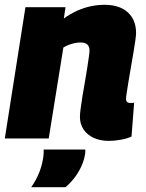

<svg xmlns="http://www.w3.org/2000/svg" viewBox="-22 -577 607 800"><path d="M84 -547H251L244 -500Q272 -520 300 -532.5Q328 -545 356.5 -551Q385 -557 413 -557Q476 -557 510.5 -525.5Q545 -494 545 -439Q545 -431 542 -409Q539 -387 534 -357.5Q529 -328 523.5 -297Q518 -266 513.5 -238Q509 -210 506 -190.5Q503 -171 503 -165Q503 -157 507.5 -152.5Q512 -148 520 -148Q524 -148 529 -148Q534 -148 537 -150L526 -8Q509 0 482.5 5Q456 10 432 10Q396 10 368.5 -2.5Q341 -15 326 -38Q311 -61 311 -90Q311 -102 314 -124.5Q317 -147 321.5 -175.5Q326 -204 331.5 -234Q337 -264 341 -291Q345 -318 348 -338Q351 -358 351 -366Q351 -383 342 -391.5Q333 -400 313 -400Q302 -400 290 -397.5Q278 -395 265.5 -390.5Q253 -386 242 -379L181 0H-2ZM160 46H333Q334 50 333.5 54Q333 58 333 62Q329 90 317 116Q305 142 288.5 163.5Q272 185 251 203H108Q130 172 142.5 139Q155 106 159 73Q160 66 160 59Q160 52 160 46Z"/></svg>

Font: Georama ExtraCondensed Thin ExtraBold
Style: Italic
Weight: 800
Italic angle: -9°
Version: Version 1.001